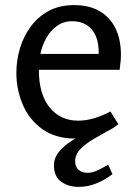

<svg xmlns="http://www.w3.org/2000/svg" viewBox="-20 -529 534 751"><path d="M270 -509Q330 -509 371 -484.5Q412 -460 432.5 -416.5Q453 -373 453 -315Q453 -301 451.5 -286.5Q450 -272 448 -256H132Q132 -161 174 -109Q216 -57 286 -57Q315 -57 346.5 -66Q378 -75 412 -93L443 -43Q408 -15 364 -1Q320 13 275 13Q197 13 145.5 -24Q94 -61 69 -120Q44 -179 44 -243Q44 -293 58 -340Q72 -387 100.5 -425.5Q129 -464 171 -486.5Q213 -509 270 -509ZM262 -446Q228 -446 202 -427Q176 -408 160 -378.5Q144 -349 138 -318H366Q367 -360 354.5 -388.5Q342 -417 318.5 -431.5Q295 -446 262 -446ZM420 152Q392 174 358 188Q324 202 287 202Q247 202 219 181.5Q191 161 191 118Q191 89 210.5 65Q230 41 260 22Q290 3 321.5 -9Q353 -21 377 -25L397 -14Q377 -3 347.5 14Q318 31 296 52.5Q274 74 274 102Q274 124 287.5 135.5Q301 147 323 147Q342 147 364.5 136Q387 125 403 115Z"/></svg>

Font: Rosario Light
Style: Regular
Weight: 400
Version: Version 1.101; ttfautohint (v1.8.1.43-b0c9)